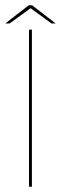

<svg xmlns="http://www.w3.org/2000/svg" viewBox="-50 -705 230 725"><path d="M59.5 0H70.5V-593H59.5ZM-30 -616.5H-13.5L65.5 -674L144.5 -616.5H160L71.5 -685H58.5Z"/></svg>

Font: Anybody Thin
Style: Regular
Weight: 100
Designer: Tyler Finck
Foundry: Etcetera Type Company
Version: Version 1.114;gftools[0.9.25]